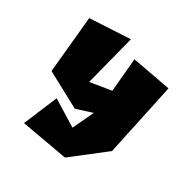

<svg xmlns="http://www.w3.org/2000/svg" viewBox="-131 -508 757 777"><g transform="rotate(30 247.5 -120.0)"><path d="M75 -384 50 -122 208 -37 283 -61 238 34 123 -37 59 116 272 154 424 36 495 -298 317 -331 303 -176 204 -160 264 -394Z"/></g></svg>

Font: Super Mario
Style: Regular
Weight: 400
Version: Version 1.0